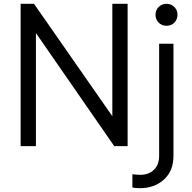

<svg xmlns="http://www.w3.org/2000/svg" viewBox="-20 -765 1005 1005"><path d="M88 -745H158L595 -118H568V-745H648V0H578L141 -631H168V0H88ZM673 216V147Q694 150 715 150Q758 150 785.5 124Q813 98 813 50V-536H888V50Q888 130 838 175Q788 220 713 220Q686 220 673 216ZM794 -688Q794 -712 810.5 -728.5Q827 -745 852 -745Q876 -745 892.5 -728.5Q909 -712 909 -688Q909 -663 892.5 -646.5Q876 -630 852 -630Q827 -630 810.5 -646.5Q794 -663 794 -688Z"/></svg>

Font: Trafiko Sans Variable
Style: Regular
Weight: 400
Designer: Gumpita Rahayu / Trafiko
Foundry: Tokotype / Trafiko
Version: Version 0.001;FEAKit 1.0